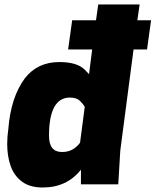

<svg xmlns="http://www.w3.org/2000/svg" viewBox="-20 -820 692 854"><path d="M258 -144Q305 -144 336 -185L357 -345Q351 -356 336 -371Q321 -386 291 -386Q198 -386 198 -216Q198 -144 255 -144ZM170 14Q113 14 78 -12Q43 -38 27.5 -81.5Q12 -125 12 -180Q12 -211 17 -246Q28 -387 90 -471Q146 -544 244 -544Q324 -544 358 -509L376 -490L390 -600H283L301 -730H407L417 -800H601L591 -730H652L634 -600H574L515 -150L506 0H340V-65Q277 14 170 14Z"/></svg>

Font: Tanohe Sans ExtraBold
Style: Italic
Weight: 800
Designer: Village Type and Design LLC & Cristiano Sobral
Foundry: Cooper Hewitt Smithsonian Design Museum
Version: Version 1.00;September 29, 2021;FontCreator 13.0.0.2655 64-b